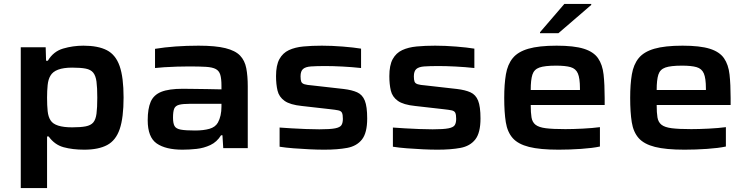

<svg xmlns="http://www.w3.org/2000/svg" viewBox="-20 -749 3781 971"><path d="M85 202V-510H211L213 -442H222Q250 -489 299.5 -503.5Q349 -518 402 -518Q476 -518 520.5 -495Q565 -472 585 -415Q605 -358 605 -256Q605 -154 585.5 -96.5Q566 -39 522 -15.5Q478 8 406 8Q347 8 301.5 -4.5Q256 -17 226 -59H218V202ZM345 -105Q388 -105 413.5 -110Q439 -115 451.5 -129.5Q464 -144 468 -174Q472 -204 472 -255Q472 -306 468 -336Q464 -366 451.5 -381.5Q439 -397 413.5 -402Q388 -407 345 -407Q258 -407 235 -366Q224 -348 221 -319Q218 -290 218 -255Q218 -216 221 -187Q224 -158 236 -140Q258 -105 345 -105Z M903 8Q818 8 772.5 -23.5Q727 -55 727 -141Q727 -199 742 -234Q757 -269 795.5 -284.5Q834 -300 904 -300Q918 -300 952 -299.5Q986 -299 1026.5 -298.5Q1067 -298 1100 -297V-316Q1100 -351 1094 -371Q1088 -391 1071 -400Q1054 -409 1021.5 -411Q989 -413 936 -413Q909 -413 875 -412Q841 -411 810.5 -409Q780 -407 764 -405V-502Q812 -510 868 -514Q924 -518 984 -518Q1070 -518 1120 -505.5Q1170 -493 1194 -468Q1218 -443 1225.5 -404Q1233 -365 1233 -312V0H1109L1105 -65H1098Q1077 -31 1044 -15.5Q1011 0 974 4Q937 8 903 8ZM966 -89Q1009 -89 1039 -97.5Q1069 -106 1082 -129Q1100 -162 1100 -210V-224H940Q904 -224 885.5 -219Q867 -214 861 -199.5Q855 -185 855 -154Q855 -126 862.5 -112Q870 -98 894 -93.5Q918 -89 966 -89Z M1620 8Q1585 8 1544.5 6Q1504 4 1464.5 1Q1425 -2 1394 -7V-104Q1419 -102 1454 -100Q1489 -98 1526.5 -96.5Q1564 -95 1595 -95Q1650 -95 1675 -100Q1700 -105 1707 -116.5Q1714 -128 1714 -148Q1714 -169 1709.5 -178.5Q1705 -188 1690.5 -191Q1676 -194 1648 -197L1507 -213Q1447 -219 1419 -239Q1391 -259 1383.5 -291Q1376 -323 1376 -364Q1376 -419 1393 -450Q1410 -481 1441 -495.5Q1472 -510 1514.5 -514Q1557 -518 1608 -518Q1658 -518 1714 -513.5Q1770 -509 1806 -503V-405Q1760 -410 1711.5 -412.5Q1663 -415 1625 -415Q1580 -415 1552.5 -413Q1525 -411 1512.5 -400Q1500 -389 1500 -363Q1500 -345 1503.5 -336Q1507 -327 1519.5 -323Q1532 -319 1559 -317L1718 -299Q1760 -294 1786.5 -282Q1813 -270 1825 -240Q1837 -210 1837 -150Q1837 -77 1810.5 -43.5Q1784 -10 1735.5 -1Q1687 8 1620 8Z M2193 8Q2158 8 2117.5 6Q2077 4 2037.5 1Q1998 -2 1967 -7V-104Q1992 -102 2027 -100Q2062 -98 2099.5 -96.5Q2137 -95 2168 -95Q2223 -95 2248 -100Q2273 -105 2280 -116.5Q2287 -128 2287 -148Q2287 -169 2282.5 -178.5Q2278 -188 2263.5 -191Q2249 -194 2221 -197L2080 -213Q2020 -219 1992 -239Q1964 -259 1956.5 -291Q1949 -323 1949 -364Q1949 -419 1966 -450Q1983 -481 2014 -495.5Q2045 -510 2087.5 -514Q2130 -518 2181 -518Q2231 -518 2287 -513.5Q2343 -509 2379 -503V-405Q2333 -410 2284.5 -412.5Q2236 -415 2198 -415Q2153 -415 2125.5 -413Q2098 -411 2085.5 -400Q2073 -389 2073 -363Q2073 -345 2076.5 -336Q2080 -327 2092.5 -323Q2105 -319 2132 -317L2291 -299Q2333 -294 2359.5 -282Q2386 -270 2398 -240Q2410 -210 2410 -150Q2410 -77 2383.5 -43.5Q2357 -10 2308.5 -1Q2260 8 2193 8Z M2805 8Q2711 8 2655.5 -6Q2600 -20 2573 -50.5Q2546 -81 2538 -131Q2530 -181 2530 -254Q2530 -323 2538.5 -373Q2547 -423 2573 -455Q2599 -487 2652 -502.5Q2705 -518 2795 -518Q2883 -518 2932.5 -502.5Q2982 -487 3004.5 -454.5Q3027 -422 3032.5 -372Q3038 -322 3038 -253V-218H2664Q2664 -179 2668 -155Q2672 -131 2688.5 -118Q2705 -105 2740.5 -100.5Q2776 -96 2839 -96Q2877 -96 2927 -98.5Q2977 -101 3014 -106V-8Q2977 0 2918.5 4Q2860 8 2805 8ZM2664 -294H2913V-302Q2913 -353 2902.5 -377.5Q2892 -402 2865.5 -409.5Q2839 -417 2792 -417Q2735 -417 2708 -407.5Q2681 -398 2672.5 -371.5Q2664 -345 2664 -294ZM2711 -581V-586L2834 -729H2970V-724L2804 -581Z M3442 8Q3348 8 3292.5 -6Q3237 -20 3210 -50.5Q3183 -81 3175 -131Q3167 -181 3167 -254Q3167 -323 3175.5 -373Q3184 -423 3210 -455Q3236 -487 3289 -502.5Q3342 -518 3432 -518Q3520 -518 3569.5 -502.5Q3619 -487 3641.5 -454.5Q3664 -422 3669.5 -372Q3675 -322 3675 -253V-218H3301Q3301 -179 3305 -155Q3309 -131 3325.5 -118Q3342 -105 3377.5 -100.5Q3413 -96 3476 -96Q3514 -96 3564 -98.5Q3614 -101 3651 -106V-8Q3614 0 3555.5 4Q3497 8 3442 8ZM3301 -294H3550V-302Q3550 -353 3539.5 -377.5Q3529 -402 3502.5 -409.5Q3476 -417 3429 -417Q3372 -417 3345 -407.5Q3318 -398 3309.5 -371.5Q3301 -345 3301 -294Z"/></svg>

Font: Saira Expanded SemiBold
Style: Regular
Weight: 600
Width: 7
Designer: Hector Gatti with collaboration of the Omnibus-Type team
Foundry: Omnibus-Type
Version: Version 1.100; ttfautohint (v1.8.3)